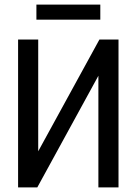

<svg xmlns="http://www.w3.org/2000/svg" viewBox="-20 -809 590 829"><path d="M145 -638.2V-155.8L409.2 -638.2H491.7V0H404.8V-481.9L141.1 0H58.1V-638.2ZM413.1 -724.1H137.2V-789.1H413.1ZM0 -638.2Z"/></svg>

Font: Code New Roman
Style: Regular
Weight: 400
Monospace: yes
Designer: Sam Radian
Foundry: Code New Roman
Version: Version 2.00 November 29, 2014